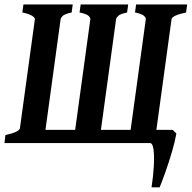

<svg xmlns="http://www.w3.org/2000/svg" viewBox="-21 -635 851 852"><path d="M761.7 -43Q755.9 -8.3 742.7 36.6Q729.5 81.5 714.4 124.5Q699.2 167.5 687.5 196.3H651.4Q659.2 146.5 661.6 101.6Q664.1 56.6 660.2 28.3Q656.2 0 645 0H-1L2.9 -35.6Q64.5 -49.3 67.4 -65.9L133.8 -549.8Q134.8 -555.7 122.1 -564.5Q109.4 -573.2 78.1 -579.6L83 -615.2H301.8L296.9 -579.6Q266.6 -573.2 257.8 -564.9Q249 -556.6 248 -549.8L180.7 -58.6H312.5L379.9 -549.8Q380.9 -555.7 372.1 -564.5Q363.3 -573.2 332 -579.6L336.9 -615.2H547.9L543 -579.6Q512.7 -573.2 503.9 -564.9Q495.1 -556.6 494.1 -549.8L426.8 -58.6H558.6L626 -549.8Q627 -555.7 618.2 -564.5Q609.4 -573.2 578.1 -579.6L583 -615.2H809.6L804.7 -579.6Q742.7 -566.4 740.2 -549.8L672.9 -58.6H745.1Z"/></svg>

Font: Gentium Plus
Style: Bold Italic
Weight: 700
Italic angle: -8°
Designer: Victor Gaultney, Annie Olsen, Iska Routamaa, Becca Hirsbrunner
Foundry: SIL International
Version: Version 6.101